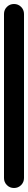

<svg xmlns="http://www.w3.org/2000/svg" viewBox="-20 -940 140 960"><path d="M0 -50H100V-870H0ZM50 -100Q29 -100 14.5 -85.5Q0 -71 0 -50Q0 -29 14.5 -14.5Q29 0 50 0Q71 0 85.5 -14.5Q100 -29 100 -50Q100 -71 85.5 -85.5Q71 -100 50 -100ZM50 -920Q29 -920 14.5 -905.5Q0 -891 0 -870Q0 -849 14.5 -834.5Q29 -820 50 -820Q71 -820 85.5 -834.5Q100 -849 100 -870Q100 -891 85.5 -905.5Q71 -920 50 -920Z"/></svg>

Font: Wavefont SemiBold
Style: Regular
Weight: 600
Version: Version 3.004;gftools[0.9.33]